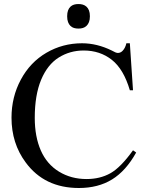

<svg xmlns="http://www.w3.org/2000/svg" viewBox="-20 -930 742 966"><path d="M633.3 -712.3 649.2 -475.9H633.3Q602.1 -582.1 542.6 -629Q483.1 -675.9 401 -675.9Q331.8 -675.9 275.4 -640.5Q219 -605.1 186.9 -528.5Q154.9 -451.8 154.9 -336.9Q154.9 -242.1 185.4 -172.8Q215.9 -103.6 276.9 -66.4Q337.9 -29.2 415.4 -29.2Q483.1 -29.2 535.1 -58.2Q587.2 -87.2 649.2 -173.8L665.1 -162.6Q613.8 -70.3 543.8 -27.2Q473.8 15.9 376.9 15.9Q203.6 15.9 109.2 -112.8Q37.9 -208.7 37.9 -337.9Q37.9 -442.1 84.9 -529.5Q131.8 -616.9 213.6 -664.6Q295.4 -712.3 392.8 -712.3Q467.7 -712.3 542.1 -675.9Q563.1 -663.6 572.8 -663.6Q586.7 -663.6 596.9 -674.4Q610.3 -688.2 615.9 -712.3ZM317.9 -848.2Q317.9 -865.6 322.3 -877.4Q326.7 -889.2 334.4 -896.4Q342.1 -903.6 352.3 -906.7Q362.6 -909.7 374.9 -909.7Q386.7 -909.7 396.9 -906.7Q407.2 -903.6 415.1 -896.4Q423.1 -889.2 427.7 -877.4Q432.3 -865.6 432.3 -848.2Q432.3 -830.8 427.7 -819Q423.1 -807.2 415.1 -799.7Q407.2 -792.3 396.9 -789.2Q386.7 -786.2 374.9 -786.2Q362.6 -786.2 352.3 -789.2Q342.1 -792.3 334.4 -799.7Q326.7 -807.2 322.3 -819Q317.9 -830.8 317.9 -848.2Z"/></svg>

Font: MM Jasmine
Style: Regular
Weight: 400
Designer: Khon Soe Zaw Thu
Version: Version 1.00 July 11, 2016, initial release